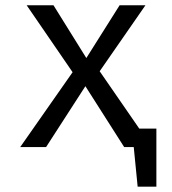

<svg xmlns="http://www.w3.org/2000/svg" viewBox="-20 -560 655 731"><path d="M359.5 -288.7 510.3 -70.3H575.4V150.8H504.1L489.2 0H452.8L305.1 -231.8L155.4 0H56.9L256.4 -285.1L81.5 -540H183.6L308.7 -339L435.4 -540H533.8Z"/></svg>

Font: Fira Code Fixed
Style: Regular
Weight: 400
Monospace: yes
Designer: Carrois Corporate, Edenspiekermann AG, Nikita Prokopov
Foundry: Carrois Corporate, Edenspiekermann AG, Nikita Prokopov
Version: Version 5.002